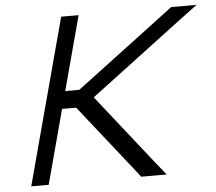

<svg xmlns="http://www.w3.org/2000/svg" viewBox="-53 -799 986 877"><g transform="rotate(-5 440.0 -360.0)"><path d="M290.9 -320 551.1 9 559.1 20H676.1L620.6 -49L375 -360L787.3 -671L879.8 -740H762.8L748.8 -729L312.3 -400H247.7L328.1 -700L338.8 -740H258.8L248.1 -700L167.7 -400L146.2 -320L65.9 -20L55.1 20H135.1L145.9 -20L226.2 -320Z"/></g></svg>

Font: Nordica Advanced
Style: RegularObl
Weight: 300
Version: Version 1.07